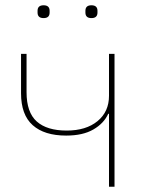

<svg xmlns="http://www.w3.org/2000/svg" viewBox="-20 -711 561 731"><path d="M123 -663.1V-669.9Q123 -690.9 146 -690.9Q168.9 -690.9 168.9 -669.9V-663.1Q168.9 -642.1 146 -642.1Q123 -642.1 123 -663.1ZM305.2 -663.1V-669.9Q305.2 -690.9 328.1 -690.9Q351.1 -690.9 351.1 -669.9V-663.1Q351.1 -642.1 328.1 -642.1Q305.2 -642.1 305.2 -663.1ZM395 0V-277.8H392.1Q375.5 -241.2 335.4 -218Q295.4 -194.8 231.9 -194.8Q148.9 -194.8 104.5 -234.4Q60.1 -273.9 60.1 -356V-505.9H81.1V-359.9Q81.1 -283.2 119.9 -248.5Q158.7 -213.9 233.9 -213.9Q307.6 -213.9 351.3 -249.8Q395 -285.6 395 -346.2V-505.9H416V0Z"/></svg>

Font: Anuphan Thin
Style: Regular
Weight: 250
Designer: Mike Abbink, Paul van der Laan, Pieter van Rosmalen, Mint Tantisuwanna
Foundry: Bold Monday; Cadson Demak
Version: Version 3.002;hotconv 1.0.109;makeotfexe 2.5.65596